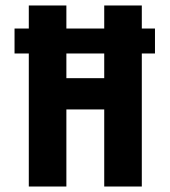

<svg xmlns="http://www.w3.org/2000/svg" viewBox="-20 -680 618 700"><path d="M33 -576H545V-485H33ZM360 0V-660H497V0ZM85 0V-660H222V0ZM165 -281V-395H416V-281Z"/></svg>

Font: Bricolage Grotesque 24pt Condensed
Style: Bold
Weight: 700
Width: 3
Designer: Mathieu Triay
Foundry: Atelier Triay
Version: Version 1.001;gftools[0.9.33.dev8+g029e19f]